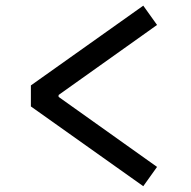

<svg xmlns="http://www.w3.org/2000/svg" viewBox="-20 -658 660 662"><path d="M474 -638.5 86.5 -363.5V-291L474 -16L521.5 -82.5L182 -324V-330.5L521.5 -572Z"/></svg>

Font: Monaspace Neon
Style: Regular
Weight: 400
Designer: Riley Cran & the Lettermatic Team
Foundry: Lettermatic
Version: Version 1.200 (Monaspace Neon)